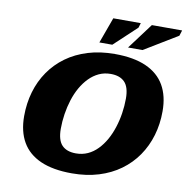

<svg xmlns="http://www.w3.org/2000/svg" viewBox="-97 -1009 1084 1118"><g transform="rotate(10 445.0 -450.5)"><path d="M293 -230Q293 -162.5 321.2 -133Q349.5 -103.5 404 -103.5Q442 -103.5 473.8 -118Q505.5 -132.5 531.2 -159Q557 -185.5 576.5 -220.2Q596 -255 609.2 -296Q622.5 -337 629.2 -380.8Q636 -424.5 636 -468Q636 -535.5 607.5 -565Q579 -594.5 524.5 -594.5Q487 -594.5 455.2 -579.8Q423.5 -565 397.8 -538.8Q372 -512.5 352.2 -477.8Q332.5 -443 319.5 -402Q306.5 -361 299.8 -317.2Q293 -273.5 293 -230ZM859 -432.5Q859 -356.5 839 -289Q819 -221.5 780.5 -165.8Q742 -110 686.2 -69.5Q630.5 -29 558.8 -7Q487 15 401 15Q289 15 215.5 -17.5Q142 -50 106 -112.5Q70 -175 70 -265Q70 -341.5 89.8 -409Q109.5 -476.5 148 -532.2Q186.5 -588 242.2 -628.5Q298 -669 369.8 -691Q441.5 -713 528 -713Q640.5 -713 713.8 -680.2Q787 -647.5 823 -585.2Q859 -523 859 -432.5ZM596.5 -763.5 710.5 -916H889.5L879 -883L682 -763.5ZM427 -763.5 482.5 -916H645L636.5 -888L503.5 -763.5Z"/></g></svg>

Font: Newsreader 9pt ExtraBold
Style: Italic
Weight: 800
Italic angle: -17°
Designer: Hugues Gentile
Foundry: Production Type
Version: Version 1.003